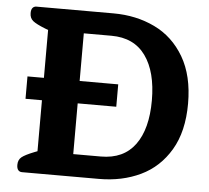

<svg xmlns="http://www.w3.org/2000/svg" viewBox="-50 -749 876 803"><g transform="rotate(5 387.5 -347.5)"><path d="M49 -29Q49 -50 63 -61.5Q77 -73 115 -88L128 -93V-307H59V-401H128V-602L115 -607Q77 -622 63 -633.5Q49 -645 49 -666Q49 -681 55 -688Q61 -695 71 -695H394Q490 -695 568 -657.5Q646 -620 692 -541.5Q738 -463 738 -346Q738 -229 692 -151.5Q646 -74 568.5 -37Q491 0 394 0H71Q61 0 55 -7Q49 -14 49 -29ZM394 -94Q489 -94 537.5 -160Q586 -226 586 -346Q586 -466 537.5 -533.5Q489 -601 394 -601H278V-401H440V-307H278V-94Z"/></g></svg>

Font: Maitree
Style: Bold
Weight: 700
Designer: CadsonDemak Team
Foundry: CadsonDemak
Version: Version 1.002